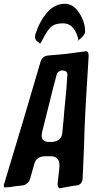

<svg xmlns="http://www.w3.org/2000/svg" viewBox="-90 -1008 524 1020"><path d="M362 -841Q362 -822 335 -801L327 -794Q327 -788 320 -788L327 -794L326 -796Q326 -797 326 -798L323 -812Q300 -884 246 -884Q206 -884 186.5 -869.5Q167 -855 149 -821V-822Q146 -816 139 -803Q132 -790 130 -786Q124 -776 123 -776Q120 -778 115 -782L117 -781L111 -786Q110 -787 102 -793L104 -792Q96 -799 96 -815Q96 -816 98 -824L97 -823Q118 -891 158.5 -939.5Q199 -988 255 -988Q299 -988 330.5 -940Q362 -892 362 -841ZM244 -11 235 -9H232L228 -8Q216 -9 216 -32L225 -112L226 -130Q226 -178 178 -178H152Q102 -178 92 -136L71 -62Q67 -46 56 -35.5Q45 -25 30 -23L21 -22Q3 -20 -5 -19H-7L-11 -18H-13L-30 -15Q-35 -15 -38 -14L-56 -13H-59L-64 -12Q-70 -12 -70 -25Q-70 -27 -68 -31L1 -260Q26 -341 103 -604L124 -675Q133 -710 165 -713L264 -722Q333 -731 361 -735H363L368 -736Q381 -735 381 -711L376 -627Q374 -598 372 -564Q370 -530 367.5 -489Q365 -448 364 -425Q363 -407 361.5 -372Q360 -337 359 -320L357 -247Q356 -211 354 -172Q353 -154 351.5 -116.5Q350 -79 349 -61Q347 -28 319 -23L302 -21Q299 -21 291 -19.5Q283 -18 279 -17Q257 -13 244 -11ZM262 -527 268 -612Q268 -634 238 -634Q217 -629 212 -615L190 -532Q152 -380 133 -303Q133 -300 132.5 -297Q132 -294 131.5 -292Q131 -290 131 -289Q131 -254 171 -254H188Q237 -259 241 -302L243 -325Q249 -379 251 -413Q253 -437 262 -527Z"/></svg>

Font: Bangerz Fix
Style: Regular
Weight: 400
Designer: vernon adams
Foundry: Vernon Adams
Version: Version 2.10;December 28, 2023;FontCreator 13.0.0.2683 64-bi